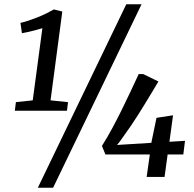

<svg xmlns="http://www.w3.org/2000/svg" viewBox="-20 -835 916 906"><path d="M55 -353 134.5 -361.5 180 -702Q168.5 -698.5 151.5 -693.8Q134.5 -689 116.8 -685Q99 -681 83.5 -678.5L76.5 -727Q94.5 -731 116 -738.2Q137.5 -745.5 159.5 -754.2Q181.5 -763 201 -772.8Q220.5 -782.5 234 -790.5L274 -780.5L218.5 -361.5L301 -353L296 -312.5H50ZM576 -815H648L230.5 51H158.5ZM672 0 687 -106H477.5L461 -146.5Q485.5 -185 509.2 -229Q533 -273 555.2 -318.2Q577.5 -363.5 597.5 -406.2Q617.5 -449 634.5 -485.5H655.5L727.5 -450.5Q714 -428 698.2 -401.5Q682.5 -375 665.2 -347Q648 -319 631 -292.2Q614 -265.5 598.2 -242Q582.5 -218.5 569 -200.5Q560 -188.5 551.5 -175.8Q543 -163 532 -151L694 -161L718.5 -279L796.5 -291L779.5 -166L853 -170.5L845 -106H771L756.5 0Z"/></svg>

Font: Merriweather Light 18pt Medium
Style: Italic
Weight: 500
Italic angle: -7.8°
Version: Version 2.101